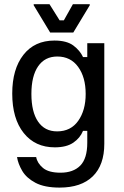

<svg xmlns="http://www.w3.org/2000/svg" viewBox="-20 -703 582 902"><path d="M260 178.3Q189.2 178.3 146.7 155.8Q104.2 133.3 84.6 100Q65 66.7 60 35H150Q155 63.3 181.7 85.8Q208.3 108.3 264.2 108.3Q324.2 108.3 357.1 75Q390 41.7 390 -32.5V-88.3H370Q356.7 -55 324.6 -32.9Q292.5 -10.8 237.5 -10.8Q145 -10.8 91.2 -78.3Q37.5 -145.8 37.5 -263.3Q37.5 -378.3 90 -445.4Q142.5 -512.5 235.8 -512.5Q293.3 -512.5 324.6 -489.2Q355.8 -465.8 370 -435H390V-500H470V-27.5Q470 72.5 415.8 125.4Q361.7 178.3 260 178.3ZM248.3 -85.8Q312.5 -85.8 347.5 -135.4Q382.5 -185 382.5 -261.7Q382.5 -340 347.1 -388.8Q311.7 -437.5 249.2 -437.5Q190.8 -437.5 159.2 -391.7Q127.5 -345.8 127.5 -261.7Q127.5 -177.5 158.8 -131.7Q190 -85.8 248.3 -85.8ZM215.8 -550 138.3 -678.3V-683.3H212.5L260 -607.5H280L322.5 -683.3H401.7V-678.3L324.2 -550Z"/></svg>

Font: Familjen Grotesk GF
Style: Regular
Weight: 400
Designer: Anders Wikstroem, Jonas Baeckman, Matilda Gysing, Kristian Moeller
Foundry: Familjen STHLM AB
Version: Version 2.000; Beta; Release 4; Build 6